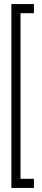

<svg xmlns="http://www.w3.org/2000/svg" viewBox="-20 -823 208 946"><path d="M36 -803H147V-758H81V58H147V103H36Z"/></svg>

Font: Phudu Light Black
Style: Regular
Weight: 900
Version: Version 1.005;gftools[0.9.23]